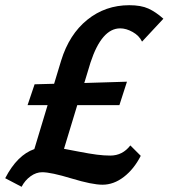

<svg xmlns="http://www.w3.org/2000/svg" viewBox="-28 -687 648 738"><path d="M434 -578Q363 -578 320 -447L296 -368L460 -373L431 -283H269L218 -115Q229 -113 273 -104.5Q317 -96 344.5 -92.5Q372 -89 396 -89Q443 -89 473 -128L513 -88Q487 -37 448 -7Q409 23 366 23Q326 23 247 -1Q168 -25 134 -25Q111 -25 89.5 -9.5Q68 6 55 31L-8 -2Q38 -91 104 -114L155 -283H78L105 -363L180 -365L207 -454Q238 -555 307.5 -611Q377 -667 469 -667Q514 -667 542.5 -654Q571 -641 600 -615L518 -527Q507 -550 482 -564Q457 -578 434 -578Z"/></svg>

Font: EauTest
Style: Bold Italic
Weight: 700
Italic angle: -12°
Designer: Christian Thalmann (Catharsis Fonts)
Version: Version 0.001;PS 000.001;hotconv 1.0.88;makeotf.lib2.5.64775